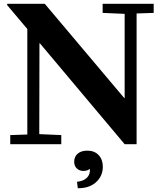

<svg xmlns="http://www.w3.org/2000/svg" viewBox="-20 -760 831 1012"><path d="M19 -740H216L635 -243H637V-687L521 -692V-740H790V-692L700 -689V0H637L190 -532H188L187 -53L303 -48V0H34V-48L124 -51V-607L17 -734ZM454 130Q440 141 420 141Q399 141 385 128Q371 115 371 92Q371 66 389.5 50Q408 34 440 34Q478 34 500 57.5Q522 81 522 119Q522 168 486 200.5Q450 233 390 232L386 198Q419 195 437.5 177.5Q456 160 454 130Z"/></svg>

Font: Minipax
Style: Bold
Weight: 600
Designer: Raphaël Ronot, Igor Stepanchenko (Cyrillic)
Foundry: steppetype
Version: Version 1.002